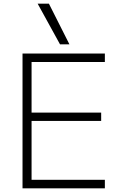

<svg xmlns="http://www.w3.org/2000/svg" viewBox="-20 -1020 666 1040"><path d="M102 0V-730H548V-684H151V-410H528V-365H151V-46H548V0ZM305 -780 184 -1000H245L356 -780Z"/></svg>

Font: M PLUS 2 Light
Style: Regular
Weight: 300
Designer: Coji Morishita
Foundry: UNDERFOREST DESIGN
Version: Version 1.001